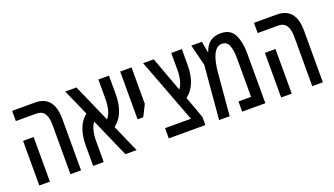

<svg xmlns="http://www.w3.org/2000/svg" viewBox="-57 -1017 2489 1431"><g transform="rotate(-20 1187.0 -302.0)"><path d="M396 0V-407Q396 -592 246 -592H65V-511H230Q312 -511 312 -391V0ZM149 0V-354H65V0Z M576 -164Q576 -259 612 -308L748 0H837L741 -217Q833 -286 833 -446V-592H749V-440Q749 -339 708 -290L575 -592H486L578 -384Q492 -316 492 -158V0H576Z M967 -213 1012 -303V-592H922V-213Z M1382 0V-65L1319 -238Q1411 -306 1411 -466V-592H1327V-460Q1327 -364 1290 -315L1188 -592H1104L1297 -81H1092V0Z M1589 -506H1585L1570 -592H1486L1528 -425L1491 0H1575L1603 -326Q1620 -527 1704 -527Q1744 -527 1759 -489Q1774 -451 1774 -386V-81H1674V0H1858V-400Q1858 -486 1828.5 -545Q1799 -604 1722 -604Q1621 -604 1589 -506Z M2314 0V-407Q2314 -592 2164 -592H1983V-511H2148Q2230 -511 2230 -391V0ZM2067 0V-354H1983V0Z"/></g></svg>

Font: Noto Sans Hebrew Extra Condensed
Style: Regular
Weight: 400
Width: 2
Designer: Monotype Design Team
Foundry: Monotype Imaging Inc.
Version: 1.000